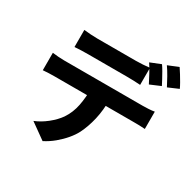

<svg xmlns="http://www.w3.org/2000/svg" viewBox="-199 -1086 1399 1383"><g transform="rotate(30 500.0 -395.0)"><path d="M183 -761Q209 -758 239.5 -756Q270 -754 295 -754Q314 -754 347 -754Q380 -754 419 -754Q458 -754 496.5 -754Q535 -754 567 -754Q599 -754 617 -754Q644 -754 673 -756Q702 -758 729 -761V-619Q702 -621 673.5 -622Q645 -623 617 -623Q599 -623 567 -623Q535 -623 496.5 -623Q458 -623 419 -623Q380 -623 347 -623Q314 -623 295 -623Q269 -623 238 -622Q207 -621 183 -619ZM69 -505Q91 -502 117.5 -500Q144 -498 167 -498Q181 -498 220 -498Q259 -498 314 -498Q369 -498 432 -498Q495 -498 558 -498Q621 -498 676.5 -498Q732 -498 770.5 -498Q809 -498 822 -498Q838 -498 867.5 -499.5Q897 -501 917 -505V-361Q898 -363 871 -363.5Q844 -364 822 -364Q809 -364 770.5 -364Q732 -364 676.5 -364Q621 -364 558 -364Q495 -364 432 -364Q369 -364 314 -364Q259 -364 220 -364Q181 -364 167 -364Q145 -364 117 -363Q89 -362 69 -360ZM592 -427Q592 -328 574 -251Q556 -174 525 -112Q507 -77 476.5 -41Q446 -5 407 27.5Q368 60 323 83L193 -10Q244 -30 293 -69Q342 -108 372 -151Q410 -208 423.5 -277Q437 -346 437 -426ZM791 -827Q804 -809 818.5 -783.5Q833 -758 846.5 -733Q860 -708 869 -690L782 -653Q766 -684 745 -723.5Q724 -763 704 -792ZM911 -873Q924 -854 939.5 -829Q955 -804 969 -779.5Q983 -755 991 -737L905 -700Q889 -732 867 -771Q845 -810 825 -838Z"/></g></svg>

Font: Noto Sans KR ExtraBold
Style: Regular
Weight: 800
Designer: Ryoko NISHIZUKA  (kana, bopomofo & ideographs); Paul D. Hunt (Latin, Greek & Cyrillic); Sandoll Communications , Soo-you
Foundry: Adobe
Version: Version 2.004-H2;hotconv 1.0.118;makeotfexe 2.5.65603